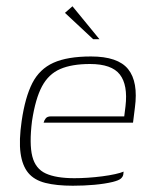

<svg xmlns="http://www.w3.org/2000/svg" viewBox="-20 -585 482 612"><path d="M212 7Q160 7 124.5 -2Q89 -11 70 -34Q51 -57 45.5 -97Q40 -137 49 -199Q60 -275 83 -320Q106 -365 150.5 -385Q195 -405 270 -405Q356 -405 388.5 -364.5Q421 -324 410 -242L404 -194H119Q121 -202 126 -208Q131 -214 142 -214H376L380 -246Q388 -314 362 -347.5Q336 -381 267 -381Q209 -381 172 -365Q135 -349 114 -310Q93 -271 82 -199Q73 -126 83 -86.5Q93 -47 126 -32Q159 -17 217 -17Q237 -17 260 -18.5Q283 -20 306 -23Q329 -26 347 -30Q365 -34 374 -38L373 -29Q372 -22 365.5 -16Q359 -10 339 -5Q314 1 281 4Q248 7 212 7ZM277 -460 187 -544 211 -565 297 -460Z"/></svg>

Font: Genos ExtraLight
Style: Italic
Weight: 250
Italic angle: -8°
Designer: Robert E. Leuschke
Foundry: Robert E. Leuschke
Version: Version 1.010